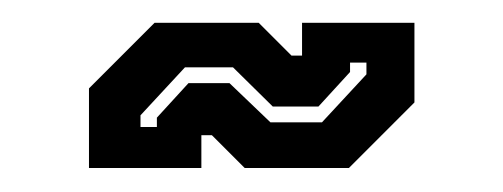

<svg xmlns="http://www.w3.org/2000/svg" viewBox="-20 -398 430 164"><path d="M56 -254.5V-322.5L112 -378.5H201L229 -350.5H238V-378.5H334V-310.5L278 -254.5H189L161 -282.5H152V-254.5ZM100 -289.5H114V-297.5L141 -327H176L211 -293.5H255L293 -334.5V-344.5H279V-336.5L252 -307H213L179 -340.5H138L100 -299.5Z"/></svg>

Font: Tourney Condensed Regular
Style: Bold
Weight: 700
Width: 3
Designer: Tyler Finck
Foundry: Etcetera Type Co
Version: Version 1.010; ttfautohint (v1.8.3)